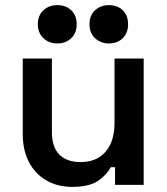

<svg xmlns="http://www.w3.org/2000/svg" viewBox="-20 -723 655 751"><path d="M262 8Q205 8 161 -17.5Q117 -43 93 -89.5Q69 -136 69 -198V-494H183V-207Q183 -147 212.5 -118Q242 -89 296 -89Q357 -89 392.5 -129Q428 -169 428 -244V-494H542V0H430V-69H413Q400 -42 365.5 -17Q331 8 262 8ZM406 -553Q374 -553 352 -573.5Q330 -594 330 -628Q330 -663 352 -683Q374 -703 406 -703Q439 -703 460 -683Q481 -663 481 -628Q481 -594 460 -573.5Q439 -553 406 -553ZM204 -553Q172 -553 150 -573.5Q128 -594 128 -628Q128 -663 150 -683Q172 -703 204 -703Q237 -703 258.5 -683Q280 -663 280 -628Q280 -594 258.5 -573.5Q237 -553 204 -553Z"/></svg>

Font: Space Grotesk SemiBold
Style: Regular
Weight: 600
Designer: Florian Karsten
Foundry: Florian Karsten
Version: Version 2.000